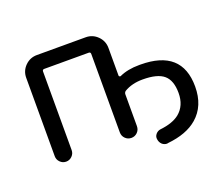

<svg xmlns="http://www.w3.org/2000/svg" viewBox="-104 -700 1063 917"><g transform="rotate(-20 427.5 -242.0)"><path d="M408.2 -546.9Q443.4 -546.9 468.3 -522Q493.2 -497.1 493.2 -461.9V-321.3Q493.2 -318.4 496.1 -316.4Q499 -314.5 502 -315.4Q543.9 -335 603.5 -335Q605.5 -335 608.4 -335Q819.3 -335 819.3 -147.5Q819.3 -48.8 755.9 5.9Q702.1 52.7 604.5 62.5Q602.5 63.5 600.6 63.5Q586.9 63.5 576.2 54.7Q564.5 43.9 562.5 28.3Q559.6 13.7 569.3 2Q579.1 -9.8 593.8 -11.7Q657.2 -18.6 691.4 -45.9Q734.4 -81.1 734.4 -145.5Q734.4 -209 702.1 -236.8Q669.9 -264.6 594.7 -264.6Q540 -264.6 501 -241.2Q493.2 -235.4 493.2 -225.6V-64.5Q493.2 -45.9 480.5 -33.2Q467.8 -20.5 449.7 -20.5Q431.6 -20.5 418.9 -33.2Q406.2 -45.9 406.2 -64.5V-462.9Q406.2 -472.7 396.5 -472.7H170.9Q161.1 -472.7 161.1 -462.9V-63.5Q161.1 -45.9 148.4 -33.2Q135.7 -20.5 118.2 -20.5Q100.6 -20.5 87.9 -33.2Q75.2 -45.9 75.2 -63.5V-461.9Q75.2 -497.1 100.1 -522Q125 -546.9 160.2 -546.9Z"/></g></svg>

Font: Gen Jyuu GothicX Regular
Style: Regular
Weight: 400
Designer: [Source Han Sans]
Ryoko NISHIZUKA  (kana & ideographs); Paul D. Hunt (Latin, Greek & Cyrillic); Wenlong ZHANG  (bopomofo
Version: Version 1.002.20150607